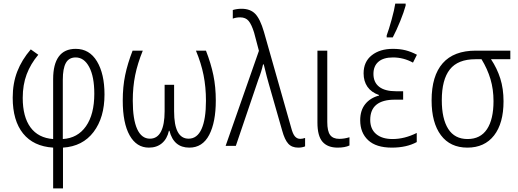

<svg xmlns="http://www.w3.org/2000/svg" viewBox="-20 -815 2893 1073"><path d="M194 -509Q151 -458 129 -399.5Q107 -341 107 -268Q107 -162 150.5 -103Q194 -44 277 -38V-373Q277 -456 308.5 -499Q340 -542 403 -542Q480 -542 522 -472Q564 -402 564 -287Q564 -158 503 -77.5Q442 3 332 10V238H277V10Q167 3 109 -69Q51 -141 51 -269Q51 -350 76.5 -415.5Q102 -481 152 -539ZM331 -370V-38Q414 -43 460.5 -109.5Q507 -176 507 -291Q507 -387 478.5 -440.5Q450 -494 403 -494Q365 -494 348 -463Q331 -432 331 -370Z M1186 -253Q1186 -132 1149 -61Q1112 10 1038 10Q951 10 927 -84H924Q914 -39 885 -14.5Q856 10 812 10Q743 10 704.5 -58.5Q666 -127 666 -253Q666 -330 679.5 -395Q693 -460 721 -532H778Q749 -461 735.5 -395Q722 -329 722 -252Q722 -148 746.5 -94Q771 -40 818 -40Q859 -40 879.5 -79.5Q900 -119 900 -193V-341H953V-193Q953 -40 1034 -40Q1082 -40 1106.5 -94.5Q1131 -149 1131 -252Q1131 -328 1117.5 -395.5Q1104 -463 1075 -532H1131Q1159 -460 1172.5 -394.5Q1186 -329 1186 -253Z M1427 -531 1400 -633Q1386 -678 1369.5 -698Q1353 -718 1322 -718Q1300 -718 1281 -711V-759Q1304 -766 1330 -766Q1379 -766 1406.5 -737.5Q1434 -709 1455 -637L1607 -102Q1616 -67 1628 -53Q1640 -39 1658 -39Q1670 -39 1685 -44V3Q1668 10 1647 10Q1611 10 1591 -12Q1571 -34 1557 -85L1482 -347Q1473 -382 1471 -387Q1456 -444 1454 -455H1450Q1441 -414 1424 -371L1298 0H1241Z M1809 -133Q1809 -82 1825 -60.5Q1841 -39 1876 -39Q1904 -39 1933 -48V-2Q1908 10 1867 10Q1811 10 1782.5 -22.5Q1754 -55 1754 -130V-532H1809Z M2233 -258H2187Q2049 -258 2049 -145Q2049 -94 2082 -66Q2115 -38 2174 -38Q2241 -38 2309 -72V-21Q2252 10 2170 10Q2082 10 2037.5 -31.5Q1993 -73 1993 -143Q1993 -198 2021 -233Q2049 -268 2098 -281V-284Q2055 -299 2033.5 -330Q2012 -361 2012 -405Q2012 -470 2057.5 -506Q2103 -542 2176 -542Q2215 -542 2246.5 -534Q2278 -526 2310 -509L2288 -465Q2235 -494 2176 -494Q2123 -494 2095 -470Q2067 -446 2067 -402Q2067 -355 2099 -330Q2131 -305 2194 -305H2233ZM2141 -617Q2153 -649 2168.5 -705Q2184 -761 2189 -795H2247V-784Q2237 -747 2216.5 -696.5Q2196 -646 2175 -606H2141Z M2592 10Q2496 10 2444 -59.5Q2392 -129 2392 -254Q2392 -391 2454 -461.5Q2516 -532 2639 -532H2832V-484H2724Q2758 -433 2776 -376Q2794 -319 2794 -249Q2794 -126 2741 -58Q2688 10 2592 10ZM2593 -38Q2665 -38 2701.5 -93Q2738 -148 2738 -250Q2738 -316 2721 -373Q2704 -430 2671 -484H2637Q2539 -484 2494 -427Q2449 -370 2449 -255Q2449 -151 2485 -94.5Q2521 -38 2593 -38Z"/></svg>

Font: Noto Sans UI NarrowLight
Style: Regular
Weight: 300
Width: 4
Designer: Monotype Design Team
Foundry: Monotype Imaging Inc.
Version: Version 1.001